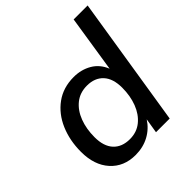

<svg xmlns="http://www.w3.org/2000/svg" viewBox="-194 -838 981 981"><g transform="rotate(-45 296.5 -348.0)"><path d="M226 9Q142 9 91 -47.5Q40 -104 40 -200Q40 -282 69 -349.5Q98 -417 153 -457Q208 -497 284 -497Q338 -497 381 -472Q424 -447 444 -397L492 -705H593L481 0H382L395 -80Q368 -38 324.5 -14.5Q281 9 226 9ZM263 -69Q313 -69 348.5 -98Q384 -127 402.5 -175.5Q421 -224 421 -283Q421 -349 389 -383.5Q357 -418 301 -418Q250 -418 214.5 -389.5Q179 -361 160.5 -312.5Q142 -264 142 -204Q142 -138 174 -103.5Q206 -69 263 -69Z"/></g></svg>

Font: Nunito Sans SemiBold
Style: Italic
Weight: 600
Italic angle: -9°
Designer: Vernon Adams
Foundry: Vernon Adams
Version: Version 3.006; ttfautohint (v1.8.3)